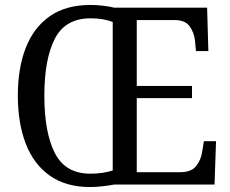

<svg xmlns="http://www.w3.org/2000/svg" viewBox="-20 -745 930 775"><path d="M344 10Q246 10 181 -36Q116 -82 84 -165Q52 -248 52 -359Q52 -470 84 -552Q116 -634 181 -679.5Q246 -725 345 -725Q368 -725 395 -722Q422 -719 441 -714H816L821 -539H771L767 -582Q763 -615 745 -639.5Q727 -664 685 -664H532V-398H755V-349H532V-50H708Q752 -50 771.5 -74.5Q791 -99 796 -132L803 -175H852L846 0H440Q420 4 393 7Q366 10 344 10ZM344 -44Q372 -44 394.5 -47.5Q417 -51 435 -57V-656Q399 -671 345 -671Q244 -671 201.5 -589Q159 -507 159 -358Q159 -210 201.5 -127Q244 -44 344 -44Z"/></svg>

Font: Noto Serif Sinhala SemiCondensed
Style: Regular
Weight: 400
Width: 4
Designer: Jelle Bosma - Monotype Design Team
Foundry: Monotype Imaging Inc.
Version: Version 2.007; ttfautohint (v1.8.4.7-5d5b)